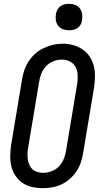

<svg xmlns="http://www.w3.org/2000/svg" viewBox="-20 -974 540 1002"><path d="M203 8Q175 8 147.5 2Q120 -4 98 -19Q76 -34 61 -56.5Q46 -79 39.5 -105Q33 -131 33.5 -160Q34 -189 38 -217L95 -559Q99 -584 107 -608Q115 -632 129.5 -654Q144 -676 164 -694Q184 -712 208 -723Q232 -734 256.5 -740Q281 -746 306 -746Q335 -746 362 -738.5Q389 -731 411 -716Q433 -701 448 -678.5Q463 -656 469.5 -630Q476 -604 475.5 -575Q475 -546 471 -518L414 -176Q410 -151 402 -127Q394 -103 379.5 -81Q365 -59 345 -41Q325 -23 301.5 -12Q278 -1 253 3.5Q228 8 203 8ZM205 -72Q227 -72 249.5 -80.5Q272 -89 288 -106Q304 -123 313 -145Q322 -167 325 -189L382 -531Q386 -555 385.5 -578.5Q385 -602 375.5 -622Q366 -642 346 -652.5Q326 -663 302 -663Q280 -663 258 -654Q236 -645 220 -628Q204 -611 195.5 -589.5Q187 -568 184 -546L127 -204Q124 -188 123.5 -172.5Q123 -157 125 -142.5Q127 -128 133 -114Q139 -100 149.5 -90.5Q160 -81 175 -76.5Q190 -72 205 -72ZM340 -816Q324 -816 308.5 -821.5Q293 -827 283.5 -839.5Q274 -852 271.5 -868.5Q269 -885 272 -902Q274 -913 280 -924Q286 -935 296 -942Q306 -949 317.5 -951.5Q329 -954 340 -954Q357 -954 372 -948.5Q387 -943 396.5 -930.5Q406 -918 408.5 -901.5Q411 -885 408 -868Q407 -857 401 -846Q395 -835 385 -828Q375 -821 363.5 -818.5Q352 -816 340 -816Z"/></svg>

Font: Iosevka Slab Medium
Style: Italic
Weight: 500
Italic angle: -9°
Monospace: yes
Designer: Belleve Invis
Foundry: Belleve Invis
Version: Version 11.1.0; ttfautohint (v1.8.3)